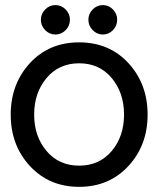

<svg xmlns="http://www.w3.org/2000/svg" viewBox="-20 -725 620 752"><path d="M140.1 -647.9Q140.1 -670.9 157 -688Q173.8 -705.1 197 -705.1Q220.2 -705.1 237.1 -688Q253.9 -670.9 253.9 -647.9Q253.9 -624 237.1 -606.9Q220.2 -589.8 197 -589.8Q173.8 -589.8 157 -606.9Q140.1 -624 140.1 -647.9ZM326.2 -647.9Q326.2 -670.9 343 -688Q359.9 -705.1 382.8 -705.1Q405.8 -705.1 422.4 -688Q439 -670.9 439 -647.9Q439 -624 422.4 -606.9Q405.8 -589.8 382.8 -589.8Q359.9 -589.8 343 -606.9Q326.2 -624 326.2 -647.9ZM482.7 -74.5Q407.2 6.8 290 6.8Q172.9 6.8 97.4 -74.5Q22 -155.8 22 -275.9Q22 -396 96.9 -477.5Q171.9 -559.1 290 -559.1Q408.2 -559.1 483.2 -477.5Q558.1 -396 558.1 -275.9Q558.1 -155.8 482.7 -74.5ZM465.8 -275.9Q465.8 -361.8 417.5 -419.4Q369.1 -477.1 290 -477.1Q210.9 -477.1 162.4 -419.4Q113.8 -361.8 113.8 -275.9Q113.8 -190.9 162.4 -133.5Q210.9 -76.2 290 -76.2Q369.1 -76.2 417.5 -133.5Q465.8 -190.9 465.8 -275.9Z"/></svg>

Font: ø
Style: ø
Weight: 400
Designer: Samuel Oakes
Foundry: Samuel Oakes
Version: Version 1.000;PS 001.000;hotconv 1.0.88;makeotf.lib2.5.64775